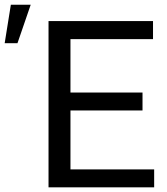

<svg xmlns="http://www.w3.org/2000/svg" viewBox="-125 -801 713 821"><path d="M484.4 -328.6H176.3V-76.7H534.2V0H82.5V-710.9H529.3V-633.8H176.3V-405.3H484.4ZM-78.6 -780.8H6.3L-50.3 -616.2H-105Z"/></svg>

Font: Roboto-ThirdPerson-AD3FC
Style: ThirdPerson-AD3FC
Weight: 400
Designer: Google
Version: Version 2.137; 2017